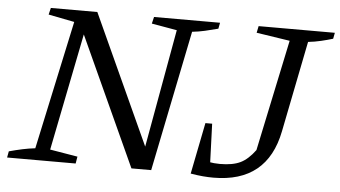

<svg xmlns="http://www.w3.org/2000/svg" viewBox="-48 -735 1457 823"><g transform="rotate(5 680.5 -323.0)"><path d="M583 -655H867L862 -629Q832 -621 805.5 -615Q779 -609 751 -606L628 0H543L276 -584L296 -586L189 -50L308 -30L303 0H8L13 -27Q42 -35 70 -41Q98 -47 125 -50L244 -604L132 -626L139 -655H339L607 -69L588 -67L685 -607L576 -626ZM798 0 822 -70Q845 -61 869.5 -56.5Q894 -52 919 -52Q974 -52 1007 -68Q1040 -84 1070 -125L1171 -604L1027 -626L1033 -655H1361L1356 -629Q1333 -622 1305.5 -615.5Q1278 -609 1250 -606L1172 -215Q1128 9 896 9Q875 9 851 7Q827 5 798 0ZM798 0 842 -221H871L879 0Z"/></g></svg>

Font: Piazzolla Thin
Style: Italic
Weight: 400
Italic angle: -11.3°
Version: Version 2.005